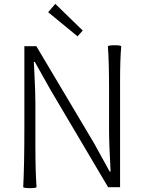

<svg xmlns="http://www.w3.org/2000/svg" viewBox="-20 -968 747 993"><path d="M135 5Q105 5 100 0Q106 -113 106 -300V-729H168L466 -228L547 -81H552Q544 -225 544 -297V-513Q544 -648 538 -729Q543 -734 573 -734Q603 -734 607 -729Q601 -662 601 -547V-364V0H539L242 -502L160 -648H155Q156 -628 158 -588Q163 -489 163 -437V-218Q163 -81 169 0Q165 5 135 5ZM381 -780 229 -905 266 -948 337 -879 408 -810Z"/></svg>

Font: GenSekiGothic TW L
Style: Regular
Weight: 300
Version: Version 1.501;PS 1;hotconv 16.6.51;makeotf.lib2.5.65220